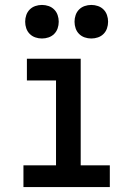

<svg xmlns="http://www.w3.org/2000/svg" viewBox="-20 -758 540 778"><path d="M75 0V-88H207V-432H89V-520H307V-88H425V0ZM350 -602Q336 -602 323 -606.5Q310 -611 300.5 -620.5Q291 -630 286.5 -643Q282 -656 282 -670Q282 -684 286.5 -697Q291 -710 300.5 -719.5Q310 -729 323 -733.5Q336 -738 350 -738Q364 -738 377 -733.5Q390 -729 399.5 -719.5Q409 -710 413.5 -697Q418 -684 418 -670Q418 -656 413.5 -643Q409 -630 399.5 -620.5Q390 -611 377 -606.5Q364 -602 350 -602ZM150 -602Q136 -602 123 -606.5Q110 -611 100.5 -620.5Q91 -630 86.5 -643Q82 -656 82 -670Q82 -684 86.5 -697Q91 -710 100.5 -719.5Q110 -729 123 -733.5Q136 -738 150 -738Q164 -738 177 -733.5Q190 -729 199.5 -719.5Q209 -710 213.5 -697Q218 -684 218 -670Q218 -656 213.5 -643Q209 -630 199.5 -620.5Q190 -611 177 -606.5Q164 -602 150 -602Z"/></svg>

Font: Iosevka Curly Slab Semibold
Style: Regular
Weight: 600
Monospace: yes
Designer: Belleve Invis
Foundry: Belleve Invis
Version: Version 22.1.2; ttfautohint (v1.8.4)